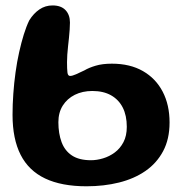

<svg xmlns="http://www.w3.org/2000/svg" viewBox="-20 -654 673 689"><path d="M290.5 14.5Q201 14.5 142 -13.5Q83 -41.5 54 -98.5Q25 -155.5 25 -242Q25 -279 27.8 -317.8Q30.5 -356.5 35.8 -394.5Q41 -432.5 48.8 -467Q56.5 -501.5 65.5 -530.5Q74.5 -559.5 85 -581Q100.5 -606 121.5 -620.2Q142.5 -634.5 168.5 -634.5Q199 -634.5 215 -617.8Q231 -601 231 -573Q231 -561.5 230 -547.5Q229 -533.5 227.5 -518.2Q226 -503 224.2 -487.8Q222.5 -472.5 221.5 -458Q220.5 -443.5 220.5 -431Q220.5 -406.5 222 -394Q223.5 -381.5 231.5 -381.5Q239.5 -381.5 253 -387.5Q266.5 -393.5 283 -401.5Q299 -411 323.2 -418.2Q347.5 -425.5 381.5 -425.5Q446.5 -425.5 492.8 -399Q539 -372.5 563.8 -325Q588.5 -277.5 588.5 -214.5Q588.5 -155 565.5 -111.8Q542.5 -68.5 502 -40.5Q461.5 -12.5 407.2 1Q353 14.5 290.5 14.5ZM306.5 -79Q327.5 -79 350 -85.8Q372.5 -92.5 391.8 -106.8Q411 -121 423 -143.8Q435 -166.5 435 -199Q435 -239.5 420.5 -268Q406 -296.5 378.5 -312Q351 -327.5 311.5 -327.5Q276 -327.5 248.5 -313.8Q221 -300 205.2 -275Q189.5 -250 189.5 -215.5Q189.5 -175 201 -144Q212.5 -113 238.2 -96Q264 -79 306.5 -79Z"/></svg>

Font: Gluten Medium
Style: Regular
Weight: 500
Designer: Tyler Finck
Foundry: Etcetera Type Company
Version: Version 1.300